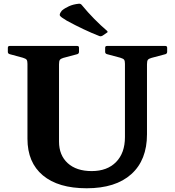

<svg xmlns="http://www.w3.org/2000/svg" viewBox="-20 -995 935 1028"><path d="M551 -819 529 -804Q520 -799 512 -802Q473 -817 426.5 -839Q380 -861 338 -884Q304 -904 300.5 -912Q297 -920 311 -938Q326 -951 349 -961.5Q372 -972 402 -975Q412 -976 418 -968Q449 -930 484.5 -894Q520 -858 553 -830Q560 -823 551 -819ZM22 -739Q22 -749 32 -749H393Q403 -749 403 -739V-718Q403 -708 394 -705L319 -685Q306 -681 301 -675Q296 -669 296 -651V-237Q296 -164 342.5 -121.5Q389 -79 471 -79Q554 -79 601.5 -127.5Q649 -176 649 -261V-653Q649 -668 645 -674.5Q641 -681 624 -686L553 -705Q543 -708 543 -717V-739Q543 -749 553 -749H865Q875 -749 875 -739V-718Q875 -708 866 -705L791 -685Q777 -681 772 -675Q767 -669 767 -651V-276Q767 -138 683 -62.5Q599 13 444 13Q292 13 209.5 -56Q127 -125 127 -252V-653Q127 -668 123 -674.5Q119 -681 102 -686L32 -705Q22 -708 22 -717Z"/></svg>

Font: Hahmlet
Style: Bold
Weight: 700
Designer: Minjoo Ham & Mark Frömberg
Foundry: hypertype
Version: Version 1.002; ttfautohint (v1.8.3)